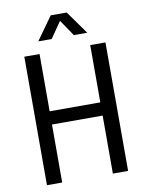

<svg xmlns="http://www.w3.org/2000/svg" viewBox="-96 -962 785 1030"><g transform="rotate(-10 296.0 -447.0)"><path d="M434 0H517V-700H434V-388H158V-700H75V0H158V-316H434ZM163 -768H236L297 -856L357 -768H430L340 -894H253Z"/></g></svg>

Font: Vanilla Cream Book
Style: Regular
Weight: 400
Designer: Jeremy Tribby, Jinavaṁso
Foundry: Tribby Type
Version: Version 1.422;Glyphs 3.1.2 (3151)